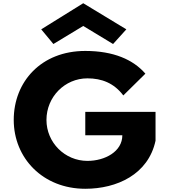

<svg xmlns="http://www.w3.org/2000/svg" viewBox="-20 -1156 1050 1191"><path d="M235.7 -974 311.2 -883 496.3 -995 681.4 -883 763.7 -974 496.3 -1136ZM944.8 -462H509V-317H738.9C738.9 -216 631.2 -158 522.3 -158C381.9 -158 268.2 -272 268.2 -412C268.2 -555 381.9 -670 522.3 -670C610.6 -670 686.9 -641 744.9 -564L881.8 -699C806.7 -786 684.4 -840 509 -840C235.2 -840 65.2 -649 65.2 -412C65.2 -176 245.2 15 509 15C705 15 899.8 -74 944.8 -283Z"/></svg>

Font: Hussar
Style: BdSuprExt
Weight: 700
Foundry: Cannot Into Space Fonts
Version: Version 2.00